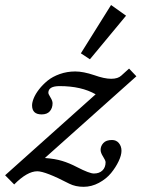

<svg xmlns="http://www.w3.org/2000/svg" viewBox="-68 -717 556 755"><path d="M285.6 -483.9 250 -507.3 368.7 -697.3 427.7 -655.3ZM409.7 -124Q409.7 -106.4 398.4 -82.8Q387.2 -59.1 368.7 -36.4Q350.1 -13.7 321 2Q292 17.6 260.7 17.6Q229 17.6 204.6 5.4Q110.4 -43.5 78.6 -43.5Q39.1 -43.5 -12.2 8.3L-47.9 -27.8L308.1 -346.2Q252 -378.4 166.5 -378.4Q122.1 -378.4 122.1 -352.1Q122.1 -347.2 130.4 -334Q138.7 -320.8 138.7 -311Q138.7 -292 127.9 -279.5Q117.2 -267.1 95.7 -267.1Q58.1 -267.1 58.1 -302.7Q58.1 -314.5 64.7 -330.8Q71.3 -347.2 85.4 -365.5Q99.6 -383.8 118.9 -399.7Q138.2 -415.5 167 -425.8Q195.8 -436 228 -436Q259.3 -436 302.7 -421.4Q342.3 -407.2 369.1 -407.2Q396 -407.2 409.2 -419.9L439.5 -447.3L468.3 -417L108.4 -95.7Q148.4 -92.8 176.5 -84.2Q204.6 -75.7 235.4 -59.6Q283.7 -34.7 301.3 -34.7Q322.3 -34.7 334.7 -46.6Q347.2 -58.6 347.2 -79.1Q347.2 -85.9 337.4 -101.1Q327.6 -116.2 327.6 -127.9Q327.6 -142.6 338.4 -154.5Q349.1 -166.5 372.6 -166.5Q389.2 -166.5 399.4 -154.3Q409.7 -142.1 409.7 -124Z"/></svg>

Font: Elstob 14pt Medium
Style: Italic
Weight: 500
Italic angle: -20°
Designer: Peter S. Baker
Version: Version 1.015